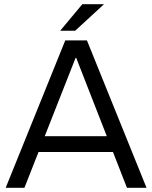

<svg xmlns="http://www.w3.org/2000/svg" viewBox="-20 -892 724 912"><path d="M7 0 290 -700H393L676 0H583L342 -617H339L96 0ZM147 -170V-245H532V-170ZM266 -746 371 -872H474L337 -746Z"/></svg>

Font: REM Light
Style: Regular
Weight: 300
Designer: Octavio Pardo
Foundry: Ashler Design
Version: Version 1.005;gftools[0.9.28]